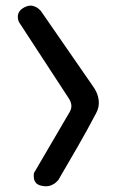

<svg xmlns="http://www.w3.org/2000/svg" viewBox="-20 -664 412 679"><path d="M127 -7Q113 -10 107 -17.5Q101 -25 100 -33Q99 -41 99.5 -46.5Q100 -52 100 -52L227 -269Q240 -292 222 -318L47 -586Q47 -586 45 -591.5Q43 -597 43 -605.5Q43 -614 48 -622.5Q53 -631 66 -638Q84 -647 97 -643Q110 -639 117 -632.5Q124 -626 124 -626L308 -360Q326 -336 329 -310Q332 -284 319 -262Q287 -201 254 -144Q221 -87 186 -27Q186 -27 179 -20Q172 -13 159 -8Q146 -3 127 -7Z"/></svg>

Font: Sour Gummy
Style: Regular
Weight: 400
Designer: Stefie Justprince
Foundry: Eifetstype
Version: Version 1.000